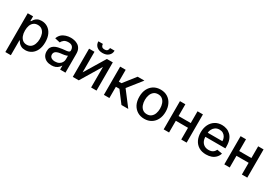

<svg xmlns="http://www.w3.org/2000/svg" viewBox="54 -1870 4595 3216"><g transform="rotate(30 2351.5 -262.5)"><path d="M71.3 204.1Q71.3 16.6 71.3 -545.9Q97.7 -545.9 174.8 -545.9Q174.8 -523.4 174.8 -457Q177.7 -457 183.6 -457Q193.4 -473.6 210.9 -496.1Q227.5 -518.6 258.8 -535.2Q290 -552.7 340.8 -552.7Q406.2 -552.7 458 -519.5Q510.7 -485.4 540 -422.9Q569.3 -360.4 569.3 -271.5Q569.3 -183.6 540 -120.1Q510.7 -57.6 459 -23.4Q407.2 10.7 341.8 10.7Q292 10.7 260.7 -5.9Q229.5 -22.5 210.9 -44.9Q193.4 -67.4 183.6 -85Q181.6 -85 177.7 -85Q177.7 -12.7 177.7 204.1Q151.4 204.1 71.3 204.1ZM175.8 -272.5Q175.8 -214.8 192.4 -171.9Q209 -128.9 240.2 -104.5Q272.5 -80.1 317.4 -80.1Q365.2 -80.1 397.5 -105.5Q429.7 -130.9 445.3 -174.8Q461.9 -217.8 461.9 -272.5Q461.9 -327.1 446.3 -370.1Q429.7 -413.1 397.5 -437.5Q366.2 -461.9 317.4 -461.9Q271.5 -461.9 240.2 -438.5Q208 -415 191.4 -372.1Q175.8 -329.1 175.8 -272.5Z M847.7 11.7Q795.9 11.7 753.9 -6.8Q711.9 -26.4 687.5 -63.5Q663.1 -100.6 663.1 -154.3Q663.1 -200.2 680.7 -230.5Q698.2 -259.8 728.5 -277.3Q758.8 -294.9 795.9 -303.7Q833 -312.5 872.1 -317.4Q920.9 -323.2 952.1 -326.2Q982.4 -330.1 996.1 -338.9Q1009.8 -347.7 1009.8 -366.2Q1009.8 -367.2 1009.8 -369.1Q1009.8 -415 983.4 -441.4Q958 -466.8 906.2 -466.8Q852.5 -466.8 822.3 -443.4Q791 -418.9 779.3 -390.6Q746.1 -398.4 679.7 -413.1Q697.3 -462.9 731.4 -494.1Q765.6 -524.4 810.5 -538.1Q855.5 -552.7 905.3 -552.7Q937.5 -552.7 974.6 -544.9Q1010.7 -537.1 1043 -516.6Q1075.2 -497.1 1095.7 -459Q1116.2 -421.9 1116.2 -362.3Q1116.2 -241.2 1116.2 0Q1090.8 0 1012.7 0Q1012.7 -18.6 1012.7 -74.2Q1011.7 -74.2 1008.8 -74.2Q998 -53.7 977.5 -34.2Q957 -14.6 924.8 -1Q892.6 11.7 847.7 11.7ZM870.1 -73.2Q914.1 -73.2 946.3 -90.8Q977.5 -108.4 993.2 -135.7Q1010.7 -164.1 1010.7 -196.3Q1010.7 -219.7 1010.7 -266.6Q1004.9 -261.7 988.3 -256.8Q972.7 -252 952.1 -248Q930.7 -245.1 911.1 -242.2Q891.6 -239.3 878.9 -238.3Q847.7 -234.4 822.3 -224.6Q796.9 -215.8 782.2 -198.2Q766.6 -180.7 766.6 -152.3Q766.6 -113.3 795.9 -92.8Q825.2 -73.2 870.1 -73.2Z M1362.3 -148.4Q1421.9 -248 1602.5 -545.9Q1630.9 -545.9 1716.8 -545.9Q1716.8 -409.2 1716.8 0Q1690.4 0 1612.3 0Q1612.3 -99.6 1612.3 -397.5Q1552.7 -297.9 1373 0Q1344.7 0 1257.8 0Q1257.8 -136.7 1257.8 -545.9Q1284.2 -545.9 1362.3 -545.9Q1362.3 -446.3 1362.3 -148.4ZM1556.6 -730.5Q1579.1 -730.5 1644.5 -730.5Q1644.5 -669.9 1601.6 -632.8Q1559.6 -594.7 1487.3 -594.7Q1416 -594.7 1373 -632.8Q1331.1 -669.9 1331.1 -730.5Q1360.4 -730.5 1418 -730.5Q1418 -703.1 1433.6 -682.6Q1449.2 -663.1 1487.3 -663.1Q1524.4 -663.1 1541 -682.6Q1556.6 -703.1 1556.6 -730.5Z M1859.4 0Q1859.4 -136.7 1859.4 -545.9Q1885.7 -545.9 1965.8 -545.9Q1965.8 -488.3 1965.8 -316.4Q1978.5 -316.4 2016.6 -316.4Q2061.5 -374 2197.3 -545.9Q2229.5 -545.9 2328.1 -545.9Q2275.4 -479.5 2117.2 -280.3Q2169.9 -210 2331.1 0Q2297.9 0 2199.2 0Q2158.2 -54.7 2034.2 -217.8Q2017.6 -217.8 1965.8 -217.8Q1965.8 -163.1 1965.8 0Q1939.5 0 1859.4 0Z M2642.6 10.7Q2566.4 10.7 2508.8 -24.4Q2452.1 -59.6 2419.9 -122.1Q2388.7 -185.5 2388.7 -270.5Q2388.7 -355.5 2419.9 -418.9Q2452.1 -482.4 2508.8 -517.6Q2566.4 -552.7 2642.6 -552.7Q2719.7 -552.7 2776.4 -517.6Q2834 -482.4 2865.2 -418.9Q2897.5 -355.5 2897.5 -270.5Q2897.5 -185.5 2865.2 -122.1Q2834 -59.6 2776.4 -24.4Q2719.7 10.7 2642.6 10.7ZM2643.6 -78.1Q2693.4 -78.1 2725.6 -104.5Q2758.8 -130.9 2774.4 -174.8Q2790 -217.8 2790 -270.5Q2790 -323.2 2774.4 -366.2Q2758.8 -410.2 2725.6 -437.5Q2693.4 -463.9 2643.6 -463.9Q2592.8 -463.9 2560.5 -437.5Q2527.3 -410.2 2511.7 -366.2Q2496.1 -323.2 2496.1 -270.5Q2496.1 -217.8 2511.7 -174.8Q2527.3 -130.9 2560.5 -104.5Q2592.8 -78.1 2643.6 -78.1Z M3385.7 -318.4Q3385.7 -295.9 3385.7 -226.6Q3311.5 -226.6 3089.8 -226.6Q3089.8 -250 3089.8 -318.4Q3164.1 -318.4 3385.7 -318.4ZM3120.1 -545.9Q3120.1 -409.2 3120.1 0Q3093.8 0 3015.6 0Q3015.6 -136.7 3015.6 -545.9Q3042 -545.9 3120.1 -545.9ZM3460 -545.9Q3460 -409.2 3460 0Q3433.6 0 3355.5 0Q3355.5 -136.7 3355.5 -545.9Q3381.8 -545.9 3460 -545.9Z M3836.9 10.7Q3755.9 10.7 3698.2 -23.4Q3639.6 -58.6 3608.4 -121.1Q3577.1 -184.6 3577.1 -269.5Q3577.1 -352.5 3608.4 -417Q3639.6 -480.5 3696.3 -516.6Q3752.9 -552.7 3829.1 -552.7Q3875 -552.7 3918.9 -537.1Q3961.9 -522.5 3996.1 -489.3Q4031.2 -457 4050.8 -404.3Q4070.3 -352.5 4070.3 -278.3Q4070.3 -265.6 4070.3 -241.2Q3961.9 -241.2 3636.7 -241.2Q3636.7 -260.7 3636.7 -320.3Q3719.7 -320.3 3966.8 -320.3Q3966.8 -362.3 3949.2 -394.5Q3932.6 -426.8 3901.4 -446.3Q3871.1 -464.8 3830.1 -464.8Q3785.2 -464.8 3752 -443.4Q3718.8 -420.9 3701.2 -385.7Q3682.6 -351.6 3682.6 -310.5Q3682.6 -290 3682.6 -248Q3682.6 -193.4 3702.1 -155.3Q3721.7 -117.2 3756.8 -96.7Q3791 -77.1 3837.9 -77.1Q3868.2 -77.1 3892.6 -85Q3918 -93.8 3935.5 -111.3Q3954.1 -128.9 3963.9 -154.3Q3997.1 -148.4 4064.5 -136.7Q4051.8 -91.8 4020.5 -58.6Q3990.2 -25.4 3943.4 -6.8Q3896.5 10.7 3836.9 10.7Z M4558.6 -318.4Q4558.6 -295.9 4558.6 -226.6Q4484.4 -226.6 4262.7 -226.6Q4262.7 -250 4262.7 -318.4Q4336.9 -318.4 4558.6 -318.4ZM4293 -545.9Q4293 -409.2 4293 0Q4266.6 0 4188.5 0Q4188.5 -136.7 4188.5 -545.9Q4214.8 -545.9 4293 -545.9ZM4632.8 -545.9Q4632.8 -409.2 4632.8 0Q4606.4 0 4528.3 0Q4528.3 -136.7 4528.3 -545.9Q4554.7 -545.9 4632.8 -545.9Z"/></g></svg>

Font: DeepSea
Style: Medium
Weight: 500
Designer: Stem
Version: Version 3.019;git-0a5106e0b